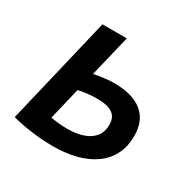

<svg xmlns="http://www.w3.org/2000/svg" viewBox="-125 -648 786 785"><g transform="rotate(30 268.5 -255.5)"><path d="M217 11Q184 11 151 8Q118 5 85.5 -0.5Q53 -6 23 -14L144 -522H259L212 -327Q225 -330 241.5 -332.5Q258 -335 275.5 -336.5Q293 -338 307 -338Q393 -338 439 -301Q485 -264 485 -191Q485 -141 465.5 -103Q446 -65 410 -39.5Q374 -14 325 -1.5Q276 11 217 11ZM232 -80Q276 -80 308 -91.5Q340 -103 357 -125Q374 -147 374 -181Q374 -215 351 -231.5Q328 -248 277 -248Q252 -248 228 -245Q204 -242 190 -238L154 -87Q168 -85 187.5 -82.5Q207 -80 232 -80Z"/></g></svg>

Font: Ubuntu Sans SemiBold
Style: Italic
Weight: 600
Italic angle: -13.5°
Designer: Dalton Maag Ltd
Foundry: Dalton Maag Ltd
Version: Version 1.006